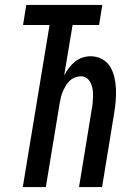

<svg xmlns="http://www.w3.org/2000/svg" viewBox="-20 -755 540 775"><path d="M72 0 180 -654H73L86 -735H393L380 -654H273L239 -451Q248 -467 258.5 -481Q269 -495 282.5 -506Q296 -517 312.5 -522.5Q329 -528 345 -528Q370 -528 391 -517Q412 -506 424 -486.5Q436 -467 441.5 -444Q447 -421 448 -397Q449 -373 447 -348Q445 -323 441 -299L392 0H299L350 -312Q353 -326 354 -339.5Q355 -353 355.5 -367Q356 -381 354 -394Q352 -407 346.5 -419Q341 -431 331 -439Q321 -447 307 -447Q295 -447 283 -442.5Q271 -438 261.5 -429Q252 -420 245.5 -409Q239 -398 234 -386.5Q229 -375 226 -363Q223 -351 221 -339L165 0Z"/></svg>

Font: Iosevka Term Curly SmBd Obl
Style: Regular
Weight: 600
Italic angle: -9°
Designer: Belleve Invis
Foundry: Belleve Invis
Version: Version 32.3.0